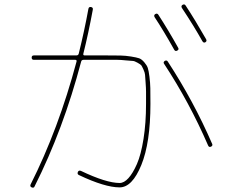

<svg xmlns="http://www.w3.org/2000/svg" viewBox="-20 -832 1040 873"><path d="M772 -606Q724 -692 683 -754Q678 -763 686 -768Q695 -773 700 -765Q746 -694 790 -615Q795 -607 786 -602Q777 -597 772 -606ZM900 -645Q862 -713 807 -796Q802 -805 810 -810Q819 -815 824 -807Q868 -740 917 -654Q922 -645 914 -640Q906 -635 900 -645ZM124 20Q115 16 119 7Q246 -245 328 -552Q330 -560 322 -560H134Q124 -560 124 -570Q124 -580 134 -580H327Q336 -580 338 -588Q364 -693 382 -792Q384 -802 394 -800Q404 -798 402 -788Q382 -680 359 -588Q357 -580 365 -580H464Q506 -580 528.5 -579.5Q551 -579 576 -575Q601 -571 612.5 -567Q624 -563 636 -549Q648 -535 652 -523Q656 -511 659.5 -483.5Q663 -456 663.5 -431Q664 -406 664 -360Q664 -183 622.5 -81.5Q581 20 524 20Q457 20 339 -36Q330 -40 334 -50Q338 -59 348 -55Q463 0 524 0Q544 0 564 -22Q584 -44 602.5 -86Q621 -128 632.5 -200Q644 -272 644 -360Q644 -398 644 -414.5Q644 -431 642 -457Q640 -483 639.5 -492Q639 -501 632 -516.5Q625 -532 622 -535.5Q619 -539 605 -547Q591 -555 583 -555Q575 -555 551.5 -557.5Q528 -560 513 -560Q498 -560 464 -560H360Q351 -560 349 -552Q268 -244 137 16Q134 24 124 20ZM729 -555Q738 -560 743 -552Q861 -371 945 -177Q948 -169 939 -165Q930 -161 926 -171Q841 -367 726 -542Q721 -549 729 -555Z"/></svg>

Font: Rounded Mplus 1c Thin
Style: Regular
Weight: 250
Version: Version 1.059.20150529